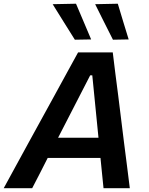

<svg xmlns="http://www.w3.org/2000/svg" viewBox="-48 -988 780 1008"><path d="M-28.5 0Q3 -58 38 -121.8Q73 -185.5 104.5 -243.5L238.5 -487.5Q273 -550.5 302.2 -604Q331.5 -657.5 362 -713H544Q550.5 -658.5 557.2 -605.5Q564 -552.5 572.5 -487L603 -240.5Q610.5 -182.5 618.5 -119.5Q626.5 -56.5 633.5 0H495.5Q491.5 -38.5 487.5 -78.8Q483.5 -119 479.5 -159H202.5Q182.5 -119 161.8 -78.8Q141 -38.5 121 0ZM425.5 -592.5 257 -265H469L436.5 -592.5ZM345 -779.5Q316.5 -824.5 287.5 -871.2Q258.5 -918 228.5 -966L351 -968.5Q371 -921.5 390.8 -874.8Q410.5 -828 430.5 -781ZM545 -779.5Q522 -825 498.5 -871.8Q475 -918.5 451.5 -966L570.5 -968.5Q584.5 -921.5 598.8 -874.5Q613 -827.5 627.5 -781Z"/></svg>

Font: Commissioner SemiBold
Style: Italic
Weight: 600
Italic angle: -12°
Designer: Kostas Bartsokas
Foundry: Kostas Bartsokas
Version: Version 1.000; ttfautohint (v1.8.3)